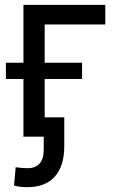

<svg xmlns="http://www.w3.org/2000/svg" viewBox="-20 -566 476 795"><path d="M416 -545.9V-464.8H165V0H77.1V-545.9ZM4.4 -238.8V-306.2H319.8V-238.8ZM93.3 209Q78.1 209 63.7 207.3Q49.3 205.6 38.1 202.1L44.9 126.5Q57.6 128.4 70.6 129.4Q83.5 130.4 95.7 130.4Q125.5 130.4 143.3 111.8Q161.1 93.3 161.1 50.8V0H123.5V-80.1H246.1V40Q246.1 121.6 206.8 165.3Q167.5 209 93.3 209Z"/></svg>

Font: Adwaita Sans
Style: Regular
Weight: 400
Designer: Rasmus Andersson
Foundry: rsms
Version: Version 4.001;git-9221beed3